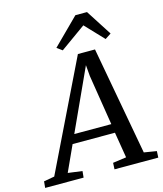

<svg xmlns="http://www.w3.org/2000/svg" viewBox="-205 -1080 1001 1182"><g transform="rotate(-15 295.5 -489.5)"><path d="M451 -744 577 -54 657 -41 655 0H376L378 -41L464 -53L437 -217H167L92 -53L183 -41L179 0H-66L-62 -41L6 -53L342 -744ZM193 -274H429L378 -594L372 -665ZM389 -979H463L569 -814L531 -789L420 -906L258 -790L224 -815Z"/></g></svg>

Font: Koeln Type Serif
Style: Italic
Weight: 400
Italic angle: -8°
Designer: Eben Sorkin
Foundry: Eben Sorkin
Version: Version 2.002